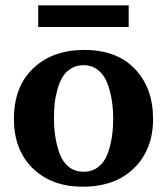

<svg xmlns="http://www.w3.org/2000/svg" viewBox="-20 -687 623 719"><path d="M553.2 -241.2Q553.2 -127.4 482.4 -57.6Q411.6 12.2 289.1 12.2Q173.8 12.2 103 -56.4Q32.2 -125 32.2 -242.2Q32.2 -362.8 104.7 -431.4Q177.2 -500 295.9 -500Q417 -500 485.1 -429Q553.2 -357.9 553.2 -241.2ZM403.8 -242.2Q403.8 -277.8 398.9 -310.1Q394 -342.3 382.6 -373.8Q371.1 -405.3 347.9 -424.1Q324.7 -442.9 292 -442.9Q266.1 -442.9 246.1 -430.4Q226.1 -418 214.4 -398.7Q202.6 -379.4 195.1 -352.3Q187.5 -325.2 184.8 -299.8Q182.1 -274.4 182.1 -246.1Q182.1 -209.5 186.8 -177.5Q191.4 -145.5 202.6 -113.5Q213.9 -81.5 236.8 -62.7Q259.8 -43.9 293 -43.9Q325.2 -43.9 348.1 -61.8Q371.1 -79.6 382.6 -110.4Q394 -141.1 398.9 -173.1Q403.8 -205.1 403.8 -242.2ZM461.9 -585.9H123V-667H461.9Z"/></svg>

Font: Veleka
Style: Bold
Weight: 700
Designer: Stefan Peev, Context Ltd, 2016; SIL International, 1997-2014.
Foundry: Stefan Peev, Context Ltd, 2016
Version: Version 1.000